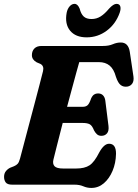

<svg xmlns="http://www.w3.org/2000/svg" viewBox="-20 -932 694 969"><path d="M356.5 0H42Q17.5 0 9 -11.2Q0.5 -22.5 0.5 -39.5Q0.5 -57 10 -68.5Q19.5 -80 31.5 -85.5L50.5 -93Q62.5 -98 69.2 -105.5Q76 -113 81 -131.5Q88 -158 99.8 -202.5Q111.5 -247 125.5 -299.8Q139.5 -352.5 153.5 -405.2Q167.5 -458 179 -502.2Q190.5 -546.5 197 -572.5Q203.5 -599 184 -609.5L165 -617.5Q141 -631 141 -653.5Q141 -674.5 153.5 -687.2Q166 -700 189.5 -700H499.5Q529 -700 549.2 -708.8Q569.5 -717.5 589.5 -717.5Q628 -717.5 635 -670.5L653.5 -546Q656.5 -524 648 -511Q639.5 -498 623 -495Q603.5 -492 589.5 -502.5Q575.5 -513 565 -544.5Q554.5 -583.5 533.2 -601Q512 -618.5 479 -618.5H380Q375 -601.5 365.5 -566.8Q356 -532 343.8 -486.8Q331.5 -441.5 318.5 -393H398Q413 -393 422 -401Q431 -409 440 -435.5Q446.5 -449.5 455 -455Q463.5 -460.5 474.5 -460.5Q491 -460.5 500.2 -450.5Q509.5 -440.5 511.5 -424L527.5 -296.5Q530.5 -271 520 -258.8Q509.5 -246.5 491.5 -246.5Q478 -246.5 469.2 -254.5Q460.5 -262.5 454.5 -274Q445 -298.5 432.5 -305Q420 -311.5 396.5 -311.5H296.5Q280 -247 266.8 -195.2Q253.5 -143.5 249.5 -126Q244.5 -105 255.2 -93.2Q266 -81.5 299 -81.5H364Q407.5 -81.5 432 -97.8Q456.5 -114 481 -163Q505 -206.5 530.5 -206.5Q566 -206.5 565.5 -155.5Q564.5 -108.5 548 -69.5Q531.5 -30.5 504 -7Q476.5 16.5 441 16.5Q419.5 16.5 400.5 8.2Q381.5 0 356.5 0ZM442 -836Q467 -836 487.8 -849Q508.5 -862 530.5 -888.5Q552.5 -912.5 568 -912.5Q583 -912.5 587 -900Q591 -887.5 584 -867.5Q564 -811 518.8 -777.2Q473.5 -743.5 417.5 -743.5Q361.5 -743.5 333.8 -777.2Q306 -811 316.5 -868Q320.5 -887.5 331.5 -900Q342.5 -912.5 356.5 -912.5Q372 -912.5 382 -888.5Q388.5 -862 402.2 -849Q416 -836 442 -836Z"/></svg>

Font: Fraunces 144pt S100
Style: Bold Italic
Weight: 700
Italic angle: -16°
Version: Version 1.000; ttfautohint (v1.8.3)